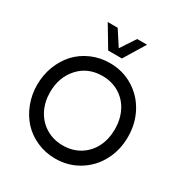

<svg xmlns="http://www.w3.org/2000/svg" viewBox="-225 -1165 1272 1341"><g transform="rotate(30 411.5 -495.0)"><path d="M253.9 -1000H334L412.1 -879.9L491.2 -1000H570.8L466.8 -829.1H356ZM412.1 9.8Q333 9.8 264.2 -20.5Q195.3 -50.8 147.7 -102.5Q100.1 -154.3 73 -225.1Q45.9 -295.9 45.9 -375Q45.9 -454.1 73 -524.9Q100.1 -595.7 147.7 -647.5Q195.3 -699.2 264.2 -729.5Q333 -759.8 412.1 -759.8Q516.6 -759.8 600.8 -708Q685.1 -656.2 731.4 -568.6Q777.8 -481 777.8 -375Q777.8 -269 731.4 -181.4Q685.1 -93.8 600.8 -42Q516.6 9.8 412.1 9.8ZM671.9 -375Q671.9 -454.1 640.6 -517.6Q609.4 -581.1 549.6 -618.4Q489.7 -655.8 412.1 -655.8Q294.9 -655.8 222.4 -575.7Q149.9 -495.6 149.9 -375Q149.9 -297.4 181.9 -234.1Q213.9 -170.9 274.2 -133.5Q334.5 -96.2 412.1 -96.2Q489.7 -96.2 549.6 -133.5Q609.4 -170.9 640.6 -233.9Q671.9 -296.9 671.9 -375Z"/></g></svg>

Font: Oakes Grotesk Medium
Style: Regular
Weight: 500
Designer: Samuel Oakes
Foundry: Samuel Oakes
Version: Version 1.000;PS 001.000;hotconv 1.0.88;makeotf.lib2.5.64775